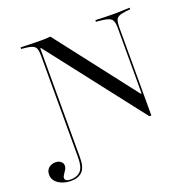

<svg xmlns="http://www.w3.org/2000/svg" viewBox="-178 -703 1022 1027"><g transform="rotate(-20 333.5 -189.0)"><path d="M566.9 10.5 146.8 -530.6H142.7V-201.6H133.1V-492.7Q133.1 -517.7 128.2 -531Q123.4 -544.4 110.1 -550.4Q96.8 -556.5 71 -559.7L45.2 -562.1V-571Q60.5 -571 78.2 -570.2Q96 -569.4 116.9 -569Q137.9 -568.5 162.1 -568.5H174.2Q186.3 -568.5 196.4 -569.4Q206.5 -570.2 214.5 -571L564.5 -118.5H569.4V-492.7Q569.4 -529 556.9 -541.5Q544.4 -554 502.4 -558.9L471 -562.1V-571Q496.8 -570.2 525.8 -569.4Q554.8 -568.5 573.4 -568.5Q591.9 -568.5 608.5 -569Q625 -569.4 639.5 -570.2Q654 -571 666.1 -571V-562.1L640.3 -559.7Q614.5 -556.5 601.2 -550.4Q587.9 -544.4 583.1 -531Q578.2 -517.7 578.2 -492.7V10.5ZM57.3 192.7Q14.5 192.7 -14.9 173Q-44.4 153.2 -44.4 120.2Q-44.4 98.4 -29.4 84.3Q-14.5 70.2 9.7 70.2Q28.2 70.2 39.9 79.8Q51.6 89.5 51.6 103.2Q51.6 115.3 44.8 126.6Q37.9 137.9 31 147.6Q24.2 157.3 24.2 165.3Q24.2 184.7 57.3 184.7Q92.7 184.7 112.9 163.7Q133.1 142.7 133.1 88.7V-201.6H142.7V91.9Q142.7 147.6 119.8 170.2Q96.8 192.7 57.3 192.7Z"/></g></svg>

Font: Playfair 144pt SemiExpanded Light
Style: Regular
Weight: 300
Width: 6
Designer: Claus Eggers Sørensen
Foundry: Claus Eggers Sørensen
Version: Version 2.203